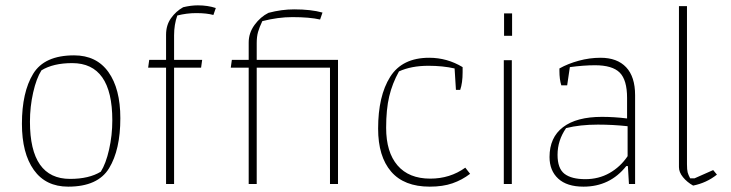

<svg xmlns="http://www.w3.org/2000/svg" viewBox="-20 -688 2734 718"><path d="M62 -225Q62 -343 104 -412Q146 -481 257 -481Q341 -481 385.5 -418.5Q430 -356 430 -246Q430 -128 388 -59Q346 10 235 10Q151 10 106.5 -52.5Q62 -115 62 -225ZM357 -46Q376 -76 388 -129Q400 -182 400 -238Q400 -452 250 -452Q179 -452 135 -425Q116 -395 104 -342Q92 -289 92 -233Q92 -19 242 -19Q313 -19 357 -46Z M601 -435H534L538 -464H601V-558Q601 -594 619.5 -620Q638 -646 665 -661Q694 -668 720 -668Q757 -668 787 -658L778 -632Q753 -639 714 -639Q678 -639 643 -630Q631 -596 631 -556V-464H736L732 -435H631V0H601Z M910 -435H843L847 -464H910V-529Q910 -565 932 -595Q954 -625 984 -640Q1033 -653 1080 -653Q1143 -653 1186 -641L1177 -615Q1138 -624 1073 -624Q1020 -624 961 -609Q950 -586 945 -568.5Q940 -551 940 -527V-464H1244V0H1214V-435H940V0H910Z M1394 -207Q1394 -329 1439 -400.5Q1484 -472 1585 -472Q1652 -472 1710 -437V-418Q1710 -378 1701 -352H1685L1680 -432Q1636 -442 1582 -442Q1518 -442 1472 -421Q1447 -376 1435.5 -327.5Q1424 -279 1424 -210Q1424 -119 1466.5 -69.5Q1509 -20 1589 -20Q1663 -20 1720 -61L1738 -38Q1708 -15 1672 -2.5Q1636 10 1587 10Q1491 10 1442.5 -46.5Q1394 -103 1394 -207Z M1865 -638H1895V-554H1865ZM1864 -463H1894V0H1864Z M2035 -101Q2035 -174 2085.5 -212.5Q2136 -251 2231 -251Q2277 -251 2325 -245V-322Q2325 -389 2297.5 -416.5Q2270 -444 2205 -444Q2163 -444 2111 -437L2101 -369H2079Q2072 -391 2072 -423V-432Q2104 -450 2144.5 -461Q2185 -472 2226 -472Q2288 -472 2321.5 -436.5Q2355 -401 2355 -332V0H2332L2328 -67H2322Q2261 10 2162 10Q2100 10 2067.5 -20Q2035 -50 2035 -101ZM2327 -104V-216Q2272 -222 2216 -222Q2149 -222 2097 -209Q2065 -163 2065 -109Q2065 -58 2091 -38Q2117 -18 2169 -18Q2219 -18 2259.5 -41Q2300 -64 2327 -104Z M2519 -63V-665H2549V-74Q2549 -53 2551.5 -43.5Q2554 -34 2561 -21H2577L2647 -52L2661 -35Q2622 -4 2572 6Q2549 -7 2534 -25.5Q2519 -44 2519 -63Z"/></svg>

Font: Athiti ExtraLight
Style: Regular
Weight: 250
Version: Version 1.032